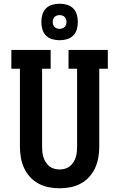

<svg xmlns="http://www.w3.org/2000/svg" viewBox="-20 -1003 640 1031"><path d="M300 8Q271 8 242 2.5Q213 -3 187 -17Q161 -31 141 -53Q121 -75 109 -101.5Q97 -128 92 -157Q87 -186 87 -215V-634H41V-735H252V-634H206V-215Q206 -201 207.5 -186.5Q209 -172 213.5 -158Q218 -144 226 -131.5Q234 -119 245.5 -110Q257 -101 271 -97Q285 -93 300 -93Q315 -93 329 -97Q343 -101 354.5 -110Q366 -119 374 -131.5Q382 -144 386.5 -158Q391 -172 392.5 -186.5Q394 -201 394 -215V-634H348V-735H559V-634H513V-215Q513 -186 508 -157Q503 -128 491 -101.5Q479 -75 459 -53Q439 -31 413 -17Q387 -3 358 2.5Q329 8 300 8ZM300 -787Q280 -787 260.5 -792.5Q241 -798 227 -812Q213 -826 207.5 -845.5Q202 -865 202 -885Q202 -905 207.5 -924.5Q213 -944 227 -958Q241 -972 260.5 -977.5Q280 -983 300 -983Q320 -983 339.5 -977.5Q359 -972 373 -958Q387 -944 392.5 -924.5Q398 -905 398 -885Q398 -865 392.5 -845.5Q387 -826 373 -812Q359 -798 339.5 -792.5Q320 -787 300 -787ZM300 -848Q307 -848 314.5 -850.5Q322 -853 327 -858Q332 -863 334.5 -870.5Q337 -878 337 -885Q337 -892 334.5 -899.5Q332 -907 327 -912Q322 -917 314.5 -919.5Q307 -922 300 -922Q293 -922 285.5 -919.5Q278 -917 273 -912Q268 -907 265.5 -899.5Q263 -892 263 -885Q263 -878 265.5 -870.5Q268 -863 273 -858Q278 -853 285.5 -850.5Q293 -848 300 -848Z"/></svg>

Font: Iosevka Etoile
Style: Bold
Weight: 700
Designer: Belleve Invis
Foundry: Belleve Invis
Version: Version 28.1.0; ttfautohint (v1.8.4)